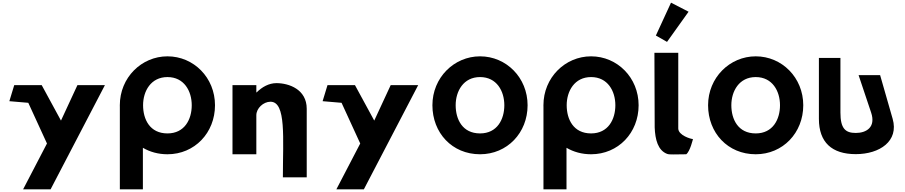

<svg xmlns="http://www.w3.org/2000/svg" viewBox="-20 -1145 6714 1425"><path d="M554.6 -513 432.6 -250 289.6 -513H85.6L49.4 -394L190 -382L328.6 -80L151.6 260H355.6L758.6 -513Z M869.3 -363.9C869.3 -359.8 869.4 -355.7 869.5 -351.7V260H1040.5V-48.1C1092.6 -17.5 1154.4 -0.1 1222.9 -0.1C1424.4 -0.1 1575.7 -159.1 1575.7 -363.9C1575.7 -568.8 1417.6 -726.9 1222.9 -726.9C1030 -726.9 869.3 -568.8 869.3 -363.9ZM1041.9 -363.9C1041.9 -468.5 1099.7 -573 1222.9 -573C1347 -573 1403.1 -468.5 1403.1 -363.9C1403.1 -259.4 1350.4 -154.8 1222.9 -154.8C1092 -154.8 1041.9 -259.4 1041.9 -363.9Z M2079.5 171C2079.5 -118 2105.5 -390 1987.5 -390C1934.5 -390 1882.5 -341 1882.5 -290V0H1705.5V-513H1882.5V-459H1884.5C1924.5 -499 1975.5 -528 2031.5 -528C2125.5 -528 2256.5 -481 2256.5 -338V171Z M2879.6 -513 2757.6 -250 2614.6 -513H2410.6L2374.4 -394L2515 -382L2653.6 -80L2476.6 260H2680.6L3083.6 -513Z M3361.9 -363.9C3361.9 -468.5 3419.7 -573 3542.9 -573C3667 -573 3723.1 -468.5 3723.1 -363.9C3723.1 -259.4 3670.4 -154.8 3542.9 -154.8C3412 -154.8 3361.9 -259.4 3361.9 -363.9ZM3189.3 -363.9C3189.3 -159.1 3335.5 -0.1 3542.9 -0.1C3744.4 -0.1 3895.7 -159.1 3895.7 -363.9C3895.7 -568.8 3737.6 -726.9 3542.9 -726.9C3350 -726.9 3189.3 -568.8 3189.3 -363.9Z M4013.3 -363.9C4013.3 -359.8 4013.4 -355.7 4013.5 -351.7V260H4184.5V-48.1C4236.6 -17.5 4298.4 -0.1 4366.9 -0.1C4568.4 -0.1 4719.7 -159.1 4719.7 -363.9C4719.7 -568.8 4561.6 -726.9 4366.9 -726.9C4174 -726.9 4013.3 -568.8 4013.3 -363.9ZM4185.9 -363.9C4185.9 -468.5 4243.7 -573 4366.9 -573C4491 -573 4547.1 -468.5 4547.1 -363.9C4547.1 -259.4 4494.4 -154.8 4366.9 -154.8C4236 -154.8 4185.9 -259.4 4185.9 -363.9Z M4847.8 -881.2 4930.6 -834.1 5090.5 -1058 4960.2 -1125.2ZM4839 -199C4842.5 -108.5 4863.4 -28.9 4931 -3C4950 4.3 4989 0 5073.1 0C5101.8 -21.3 5123 -113 5123 -113C5107.8 -113 5015.1 -140.2 5014 -191V-753H4837Z M5407.9 -363.9C5407.9 -468.5 5465.7 -573 5588.9 -573C5713 -573 5769.1 -468.5 5769.1 -363.9C5769.1 -259.4 5716.4 -154.8 5588.9 -154.8C5458 -154.8 5407.9 -259.4 5407.9 -363.9ZM5235.3 -363.9C5235.3 -159.1 5381.5 -0.1 5588.9 -0.1C5790.4 -0.1 5941.7 -159.1 5941.7 -363.9C5941.7 -568.8 5783.6 -726.9 5588.9 -726.9C5396 -726.9 5235.3 -568.8 5235.3 -363.9Z M6512.1 -587.5H6352.3L6445.4 -309.5C6481.9 -200.5 6409.7 -158.2 6331.5 -158.2C6253.3 -158.2 6217.6 -192.2 6217.6 -309.5V-715H6057.8V-262.8C6057.8 -89.4 6153 -1 6331.5 -1C6510 -1 6652.2 -98.6 6605.2 -262.8Z"/></svg>

Font: Sztylet
Style: Bd
Weight: 700
Foundry: Cannot Into Space Fonts, PlusOne Fonts
Version: Version 0.12